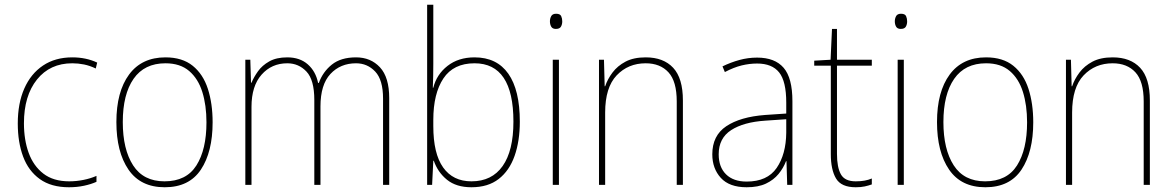

<svg xmlns="http://www.w3.org/2000/svg" viewBox="-20 -780 4950 810"><path d="M271 10Q196 10 148 -24.5Q100 -59 77.5 -119.5Q55 -180 55 -259Q55 -344 82.5 -406.5Q110 -469 161.5 -503.5Q213 -538 285 -538Q343 -538 390 -516L384 -491Q359 -503 334.5 -508Q310 -513 285 -513Q191 -513 136 -444.5Q81 -376 81 -260Q81 -190 101 -135Q121 -80 163 -47.5Q205 -15 272 -15Q302 -15 332 -21Q362 -27 387 -38V-13Q365 -3 335 3.5Q305 10 271 10Z M877 -264Q877 -139 827.5 -64.5Q778 10 675 10Q573 10 522 -64.5Q471 -139 471 -265Q471 -393 524.5 -465.5Q578 -538 678 -538Q749 -538 793 -502.5Q837 -467 857 -405Q877 -343 877 -264ZM498 -265Q498 -150 541.5 -82.5Q585 -15 674 -15Q766 -15 808.5 -82Q851 -149 851 -264Q851 -336 833.5 -392Q816 -448 778 -480.5Q740 -513 678 -513Q589 -513 543.5 -447.5Q498 -382 498 -265Z M1482 -538Q1544 -538 1583 -496Q1622 -454 1622 -366V0H1596V-364Q1596 -443 1563 -478Q1530 -513 1482 -513Q1416 -513 1374 -468Q1332 -423 1332 -331V0H1306V-358Q1306 -443 1273 -478Q1240 -513 1192 -513Q1126 -513 1083.5 -465Q1041 -417 1041 -329V0H1015V-528H1036L1039 -431H1041Q1051 -455 1068.5 -479.5Q1086 -504 1116 -521Q1146 -538 1192 -538Q1245 -538 1278.5 -508.5Q1312 -479 1322 -430H1325Q1342 -477 1380 -507.5Q1418 -538 1482 -538Z M1808 -510Q1808 -488 1807.5 -459.5Q1807 -431 1806 -410H1808Q1822 -466 1868 -502Q1914 -538 1982 -538Q2076 -538 2124.5 -469Q2173 -400 2173 -267Q2173 -185 2151 -122.5Q2129 -60 2084 -25Q2039 10 1969 10Q1905 10 1866 -21.5Q1827 -53 1810 -102H1808L1803 0H1782V-760H1808ZM1982 -513Q1893 -513 1850.5 -449Q1808 -385 1808 -274V-248Q1808 -132 1849.5 -73.5Q1891 -15 1969 -15Q2055 -15 2100.5 -79.5Q2146 -144 2146 -267Q2146 -513 1982 -513Z M2326 -722Q2343 -722 2347.5 -712Q2352 -702 2352 -690Q2352 -677 2346.5 -667.5Q2341 -658 2325 -658Q2311 -658 2305.5 -667.5Q2300 -677 2300 -690Q2300 -702 2305.5 -712Q2311 -722 2326 -722ZM2338 -528V0H2312V-528Z M2704 -538Q2779 -538 2820 -494Q2861 -450 2861 -356V0H2835V-352Q2835 -437 2800 -475Q2765 -513 2704 -513Q2630 -513 2581.5 -462Q2533 -411 2533 -305V0H2507V-528H2528L2531 -416H2533Q2543 -446 2564 -474Q2585 -502 2619 -520Q2653 -538 2704 -538Z M3174 -537Q3249 -537 3286 -494Q3323 -451 3323 -353V0H3301L3298 -100H3296Q3285 -71 3264.5 -46Q3244 -21 3211.5 -5.5Q3179 10 3130 10Q3057 10 3021 -29.5Q2985 -69 2985 -129Q2985 -208 3044 -247.5Q3103 -287 3208 -295L3297 -301V-347Q3297 -437 3267 -474.5Q3237 -512 3174 -512Q3142 -512 3109 -504Q3076 -496 3038 -476L3028 -500Q3063 -517 3099.5 -527Q3136 -537 3174 -537ZM3209 -271Q3117 -265 3064.5 -231Q3012 -197 3012 -129Q3012 -75 3043 -44.5Q3074 -14 3130 -14Q3217 -14 3256.5 -71.5Q3296 -129 3297 -220V-277Z M3590 -15Q3611 -15 3627.5 -18Q3644 -21 3658 -27V-2Q3644 3 3628 6.5Q3612 10 3590 10Q3529 10 3507 -27Q3485 -64 3485 -130V-503H3415V-524L3484 -528L3490 -658H3511V-528H3658V-503H3511V-131Q3511 -74 3527.5 -44.5Q3544 -15 3590 -15Z M3781 -722Q3798 -722 3802.5 -712Q3807 -702 3807 -690Q3807 -677 3801.5 -667.5Q3796 -658 3780 -658Q3766 -658 3760.5 -667.5Q3755 -677 3755 -690Q3755 -702 3760.5 -712Q3766 -722 3781 -722ZM3793 -528V0H3767V-528Z M4339 -264Q4339 -139 4289.5 -64.5Q4240 10 4137 10Q4035 10 3984 -64.5Q3933 -139 3933 -265Q3933 -393 3986.5 -465.5Q4040 -538 4140 -538Q4211 -538 4255 -502.5Q4299 -467 4319 -405Q4339 -343 4339 -264ZM3960 -265Q3960 -150 4003.5 -82.5Q4047 -15 4136 -15Q4228 -15 4270.5 -82Q4313 -149 4313 -264Q4313 -336 4295.5 -392Q4278 -448 4240 -480.5Q4202 -513 4140 -513Q4051 -513 4005.5 -447.5Q3960 -382 3960 -265Z M4674 -538Q4749 -538 4790 -494Q4831 -450 4831 -356V0H4805V-352Q4805 -437 4770 -475Q4735 -513 4674 -513Q4600 -513 4551.5 -462Q4503 -411 4503 -305V0H4477V-528H4498L4501 -416H4503Q4513 -446 4534 -474Q4555 -502 4589 -520Q4623 -538 4674 -538Z"/></svg>

Font: Noto Sans Bengali SemiCondensed Thin
Style: Regular
Weight: 100
Width: 4
Designer: Joana Ranito - Universal Thirst; Jelle Bosma - Monotype Design Team
Foundry: Universal Thirst ehf.
Version: Version 3.000; ttfautohint (v1.8.4.7-5d5b)